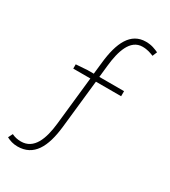

<svg xmlns="http://www.w3.org/2000/svg" viewBox="-204 -840 929 1049"><g transform="rotate(30 260.5 -315.5)"><path d="M130 -413H238L205 -109C194 -8 163 75 81 75C60 75 41 71 23 62L9 90C29 101 52 108 78 108C180 108 225 26 240 -110L273 -413H432V-445H276L284 -519C294 -614 321 -706 399 -706C431 -706 452 -697 470 -690L482 -719C461 -728 439 -739 401 -739C306 -739 263 -652 249 -517L241 -445H202L130 -440Z"/></g></svg>

Font: Noto Sans CJK HK Thin
Style: Regular
Weight: 100
Designer: Ryoko NISHIZUKA 西塚涼子 (kana, bopomofo & ideographs); Paul D. Hunt (Latin, Greek & Cyrillic); Sandoll Communications 산돌커뮤니
Foundry: Adobe
Version: Version 2.004;hotconv 1.0.118;makeotfexe 2.5.65603